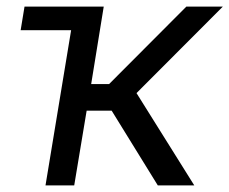

<svg xmlns="http://www.w3.org/2000/svg" viewBox="-20 -561 694 581"><path d="M42.5 -469.7 54.2 -541H250L238.3 -469.7ZM117.7 0 207 -541H293.9L255.9 -306.6H310.1L543.9 -541H654.3L393.1 -279.3L567.9 0H457.5L317.9 -226.1H242.2L204.6 0Z"/></svg>

Font: Inter 17pt
Style: Italic
Weight: 400
Italic angle: -9.3988°
Version: Version 4.001;git-66647c0bb